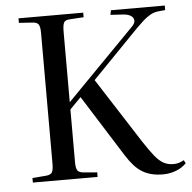

<svg xmlns="http://www.w3.org/2000/svg" viewBox="-52 -775 844 842"><g transform="rotate(-5 369.5 -354.5)"><path d="M632 14Q605 14 582.5 8.5Q560 3 541 -8.5Q522 -20 505 -39Q488 -58 471 -85L301 -355L252 -305V-72Q252 -47 258.5 -37Q265 -27 284 -25L345 -20V0H60V-20L122 -25Q141 -27 147 -37.5Q153 -48 153 -76V-652Q153 -677 146.5 -687.5Q140 -698 120 -699L60 -703V-723H345V-703L282 -699Q263 -698 257.5 -686.5Q252 -675 252 -648V-337L552 -643Q566 -657 565.5 -669.5Q565 -682 552 -690.5Q539 -699 514 -700L463 -703L467 -723H704V-703L673 -700Q654 -698 637.5 -688.5Q621 -679 606 -665.5Q591 -652 575 -636L369 -424L554 -136Q581 -95 600 -71.5Q619 -48 638 -37.5Q657 -27 682 -27Q695 -27 706 -30.5Q717 -34 728 -40L735 -26Q717 -7 689.5 3.5Q662 14 632 14Z"/></g></svg>

Font: Literata 60pt
Style: Regular
Weight: 400
Designer: Latin by Veronika Burian and Jose Scaglione. Greek by Irene Vlachou. Cyrillic by Vera Evstafieva.
Foundry: TypeTogether
Version: Version 3.002